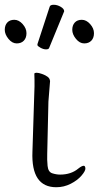

<svg xmlns="http://www.w3.org/2000/svg" viewBox="-52 -779 414 805"><path d="M156 -750Q158 -759 173 -759Q188 -759 202.5 -750.5Q217 -742 217 -732Q217 -730 216 -729L154 -578Q152 -572 141 -572Q130 -572 117.5 -579Q105 -586 105 -590V-594ZM342 -640Q342 -620 331 -608.5Q320 -597 301 -597Q282 -597 266.5 -616Q251 -635 251 -654Q251 -673 261.5 -684.5Q272 -696 291 -696Q310 -696 326 -678Q342 -660 342 -640ZM59 -640Q59 -620 48 -608.5Q37 -597 18 -597Q-1 -597 -16.5 -616Q-32 -635 -32 -654Q-32 -673 -21.5 -684.5Q-11 -696 8 -696Q27 -696 43 -678Q59 -660 59 -640ZM184 6Q78 6 84 -143L91 -364Q94 -418 92 -470Q93 -474 101.5 -474Q110 -474 124 -469Q155 -458 157 -443V-442L158 -440L151 -353L146 -135Q145 -109 147.5 -83.5Q150 -58 167 -52.5Q184 -47 200 -47Q246 -47 276 -72Q291 -84 299 -84Q305 -84 306 -73.5Q307 -63 290 -43Q273 -23 244.5 -8.5Q216 6 184 6Z"/></svg>

Font: LXGW WenKai Lite Light
Style: Regular
Weight: 300
Designer: LXGW / Fontworks Inc.
Foundry: LXGW / Fontworks Inc.
Version: Version 1.511; March 25, 2025